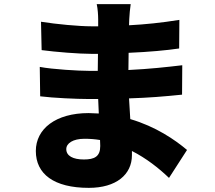

<svg xmlns="http://www.w3.org/2000/svg" viewBox="-20 -837 1040 927"><path d="M463 -161 464 -132C464 -81 436 -67 385 -67C333 -67 300 -84 300 -117C300 -145 332 -167 388 -167C414 -167 439 -165 463 -161ZM172 -514 174 -372C237 -364 352 -359 405 -359H454L457 -289L408 -291C249 -291 153 -215 153 -108C153 3 240 70 409 70C541 70 617 6 617 -88V-108C686 -73 747 -25 796 22L883 -113C825 -162 732 -226 609 -262L603 -362C698 -365 771 -371 859 -380L860 -522C783 -513 703 -504 600 -499L601 -582C697 -586 785 -594 845 -603L846 -741C759 -727 680 -719 603 -715L604 -744C605 -768 608 -796 611 -817H447C452 -795 454 -763 454 -744V-710H420C362 -710 253 -720 178 -732L181 -595C249 -586 361 -577 421 -577H453L452 -495H407C361 -495 234 -502 172 -514Z"/></svg>

Font: Noto Sans CJK TC Black
Style: Regular
Weight: 900
Designer: Ryoko NISHIZUKA 西塚涼子 (kana, bopomofo & ideographs); Paul D. Hunt (Latin, Greek & Cyrillic); Sandoll Communications 산돌커뮤니
Foundry: Adobe
Version: Version 2.004;hotconv 1.0.118;makeotfexe 2.5.65603